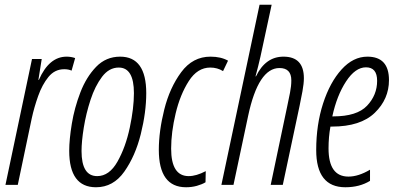

<svg xmlns="http://www.w3.org/2000/svg" viewBox="-20 -780 1677 810"><path d="M55 0 114 -281Q124 -327 141 -375Q158 -423 184.5 -455.5Q211 -488 251 -488Q269 -488 282 -482L297 -535Q280 -541 261 -541Q187 -541 144 -443H142L156 -531H115L3 0Z M597 -387Q597 -541 487 -541Q427 -541 385.5 -498Q344 -455 319 -390Q294 -325 283 -258Q272 -191 272 -144Q272 10 385 10Q458 10 504.5 -56Q551 -122 574 -214.5Q597 -307 597 -387ZM324 -143Q324 -183 333.5 -242Q343 -301 362 -359Q381 -417 410.5 -456Q440 -495 481 -495Q545 -495 545 -387Q545 -324 527.5 -241.5Q510 -159 475.5 -98Q441 -37 390 -37Q324 -37 324 -143Z M847 -11 848 -58Q808 -37 776 -37Q702 -37 702 -153Q702 -222 721 -301.5Q740 -381 776.5 -438Q813 -495 867 -495Q897 -495 921 -480L942 -524Q912 -541 868 -541Q793 -541 744.5 -475.5Q696 -410 673 -318Q650 -226 650 -148Q650 10 765 10Q789 10 810.5 4Q832 -2 847 -11Z M965 0 1027 -292Q1070 -493 1159 -493Q1209 -493 1209 -441Q1209 -417 1203.5 -389Q1198 -361 1192 -333L1122 0H1173L1244 -334Q1250 -362 1256 -395Q1262 -428 1262 -450Q1262 -541 1176 -541Q1100 -541 1060 -458H1058Q1064 -479 1069 -500Q1074 -521 1079 -542L1126 -760H1075L914 0Z M1541 -17V-64Q1492 -35 1450 -35Q1366 -35 1366 -154Q1366 -202 1374 -246H1381Q1501 -246 1561 -304Q1621 -362 1621 -442Q1621 -541 1530 -541Q1470 -541 1421 -487Q1372 -433 1343 -343.5Q1314 -254 1314 -147Q1314 10 1437 10Q1497 10 1541 -17ZM1524 -496Q1571 -496 1571 -439Q1571 -379 1528.5 -334Q1486 -289 1386 -289H1382Q1401 -377 1440 -436.5Q1479 -496 1524 -496Z"/></svg>

Font: Noto Sans Display Condensed Light
Style: Italic
Weight: 300
Width: 3
Designer: Monotype Design team
Foundry: Monotype Imaging Inc.
Version: 1.000